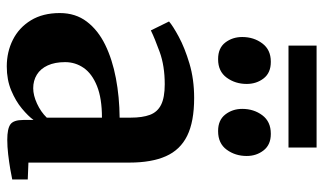

<svg xmlns="http://www.w3.org/2000/svg" viewBox="-218 -748 978 581"><g transform="rotate(90 270.5 -457.0)"><path d="M180.5 11Q136.5 11 99.8 -7.5Q63 -26 41 -62Q19 -98 19 -149.5Q19 -197 44.8 -231Q70.5 -265 115 -286.8Q159.5 -308.5 216.2 -319.2Q273 -330 335.5 -330.5V-364Q335.5 -399.5 327 -422.2Q318.5 -445 296.5 -456Q274.5 -467 234.5 -467Q179 -467 137 -451.8Q95 -436.5 71.5 -425L44.5 -480Q57.5 -491.5 90.8 -509.5Q124 -527.5 171.8 -541.8Q219.5 -556 276 -556Q347.5 -556 390.2 -535Q433 -514 452.2 -470.5Q471.5 -427 471.5 -360V-54.5L522.5 -52.5V-5.5Q511.5 -3 490.8 0.5Q470 4 446.5 6.8Q423 9.5 402.5 9.5Q369 9.5 355.8 0Q342.5 -9.5 342.5 -39.5V-70Q331 -54 308.2 -35Q285.5 -16 253.2 -2.5Q221 11 180.5 11ZM246.5 -69Q268 -69 293 -80.5Q318 -92 335.5 -110V-277Q277 -277 239.8 -262Q202.5 -247 185 -221.8Q167.5 -196.5 167.5 -165.5Q167.5 -134.5 177.5 -112.8Q187.5 -91 205.5 -80Q223.5 -69 246.5 -69ZM158 -628.5Q125 -628.5 108.2 -650.2Q91.5 -672 91.5 -701.5Q91.5 -736.5 110.8 -762.2Q130 -788 166 -788H167Q200 -788 216.8 -766.2Q233.5 -744.5 233.5 -715Q233.5 -680.5 214.5 -654.5Q195.5 -628.5 159 -628.5ZM375.5 -628.5Q343 -628.5 326 -650.2Q309 -672 309 -701.5Q309 -736.5 328.2 -762.2Q347.5 -788 384 -788H385Q417.5 -788 434.5 -766.2Q451.5 -744.5 451.5 -715Q451.5 -680.5 432.5 -654.5Q413.5 -628.5 376.5 -628.5ZM426 -926.5V-841.5H117.5V-926.5Z"/></g></svg>

Font: Merriweather 48pt
Style: Bold
Weight: 700
Version: Version 2.100